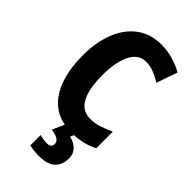

<svg xmlns="http://www.w3.org/2000/svg" viewBox="-290 -801 1118 1118"><g transform="rotate(45 268.5 -242.0)"><path d="M336 -590Q272 -590 240.5 -525.5Q209 -461 209 -355Q209 -242 241 -183Q273 -124 340 -124Q376 -124 411 -135.5Q446 -147 485 -165V-28Q411 10 320 10Q185 10 116 -86.5Q47 -183 47 -356Q47 -464 79.5 -547Q112 -630 175 -677Q238 -724 327 -724Q374 -724 419.5 -711.5Q465 -699 508 -675L463 -546Q431 -565 399.5 -577.5Q368 -590 336 -590ZM415 124Q415 179 383 209.5Q351 240 279 240Q236 240 202 231V146Q217 150 233.5 152.5Q250 155 262 155Q278 155 287.5 148Q297 141 297 125Q297 107 280 95Q263 83 225 79L260 0H343L330 32Q368 40 391.5 64Q415 88 415 124Z"/></g></svg>

Font: Noto Sans Telugu Condensed ExtraBold
Style: Regular
Weight: 800
Width: 3
Designer: Jelle Bosma - Monotype Design Team
Foundry: Monotype Imaging Inc.
Version: Version 2.005; ttfautohint (v1.8.4.7-5d5b)